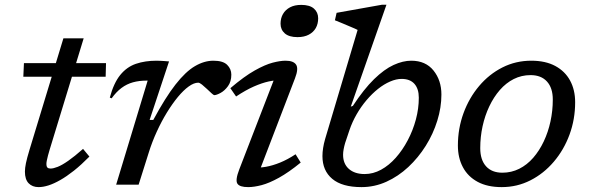

<svg xmlns="http://www.w3.org/2000/svg" viewBox="-20 -756 2414 786"><path d="M75.5 -442 78 -497.5H414L412.5 -442ZM183.5 -144Q179.5 -131 176.5 -119.5Q173.5 -108 171.8 -99.5Q170 -91 170 -85.5Q170 -74 174.2 -70Q178.5 -66 187 -66Q198.5 -66 216.2 -73Q234 -80 259.5 -97.8Q285 -115.5 320 -146.5L346 -115Q312.5 -81 282.5 -57.2Q252.5 -33.5 226.5 -18.8Q200.5 -4 178.5 3Q156.5 10 138 10Q112.5 10 97.2 -5.8Q82 -21.5 82 -53.5Q82 -67.5 86.2 -88.2Q90.5 -109 101 -143.5L239.5 -599H322.5Z M584.5 -426Q584 -426 582.2 -426Q580.5 -426 579.5 -426Q549.5 -426 524.2 -419Q499 -412 477.5 -396Q456 -380 437 -353.5L429.5 -356.5Q445.5 -416 472.2 -449Q499 -482 536.5 -494.8Q574 -507.5 620.5 -507.5Q628.5 -507.5 637 -507Q645.5 -506.5 654.2 -506Q663 -505.5 672 -504.5L592.5 -265H607.5Q657 -357 698.5 -410Q740 -463 778 -485.2Q816 -507.5 853.5 -507.5Q893 -507.5 910 -490.5Q927 -473.5 927 -450.5Q927 -422 913.2 -403.2Q899.5 -384.5 882.8 -375.5Q866 -366.5 857 -366.5Q854.5 -366.5 846 -374.2Q837.5 -382 827 -392Q816.5 -402 806.8 -409.8Q797 -417.5 791.5 -417.5Q774 -417.5 752.5 -402Q731 -386.5 708.2 -359Q685.5 -331.5 663.2 -295.2Q641 -259 621.8 -217Q602.5 -175 589 -131.5L547.5 0H455.5Z M959.5 -62.5 1111 -454.5 1129 -427Q1107.5 -428.5 1080 -422.5Q1052.5 -416.5 1019 -401.8Q985.5 -387 946.5 -361L923 -395Q980 -443.5 1022.8 -467.5Q1065.5 -491.5 1096.5 -499.5Q1127.5 -507.5 1149 -507.5Q1181.5 -507.5 1192.2 -491.2Q1203 -475 1187.5 -435L1036.5 -41.5L1019 -70.5Q1041.5 -68.5 1068.8 -73.2Q1096 -78 1126.8 -90.5Q1157.5 -103 1190 -124.5L1211 -90.5Q1162 -50.5 1122.2 -28.5Q1082.5 -6.5 1051.2 1.8Q1020 10 996 10Q961 10 951.8 -4.2Q942.5 -18.5 959.5 -62.5ZM1128.5 -659Q1128.5 -681.5 1138.5 -698.8Q1148.5 -716 1167.2 -726Q1186 -736 1213 -736Q1248 -736 1265.2 -720.8Q1282.5 -705.5 1282.5 -681Q1282.5 -658.5 1272.8 -641.2Q1263 -624 1244 -614Q1225 -604 1198 -604Q1163.5 -604 1146 -619.2Q1128.5 -634.5 1128.5 -659Z M1393 -171Q1389 -157.5 1386.8 -145.2Q1384.5 -133 1384.5 -122.5Q1384.5 -85.5 1408.2 -64.5Q1432 -43.5 1473 -43.5Q1507.5 -43.5 1540 -61.2Q1572.5 -79 1600.2 -110.2Q1628 -141.5 1649.2 -181.8Q1670.5 -222 1682.5 -266.8Q1694.5 -311.5 1694.5 -356Q1694.5 -392.5 1676.5 -412.8Q1658.5 -433 1624 -433Q1602 -433 1577 -422.2Q1552 -411.5 1527.5 -392Q1503 -372.5 1480.5 -346Q1458 -319.5 1440 -288.2Q1422 -257 1410.5 -223ZM1444 -633.5Q1434.5 -638.5 1418 -645.2Q1401.5 -652 1383.5 -659.8Q1365.5 -667.5 1351 -673L1358 -703.5L1543 -736.5H1562L1416 -319.5L1424.5 -322.5Q1469.5 -391 1511.2 -431.8Q1553 -472.5 1591.2 -490Q1629.5 -507.5 1663.5 -507.5Q1722.5 -507.5 1754.8 -467.2Q1787 -427 1787 -369Q1787 -316 1770.2 -262Q1753.5 -208 1723 -159.2Q1692.5 -110.5 1651.5 -72.2Q1610.5 -34 1561.8 -12Q1513 10 1460 10Q1380.5 10 1340.2 -23.8Q1300 -57.5 1300 -117Q1300 -133 1302.8 -150.5Q1305.5 -168 1311 -187Z M2155 -507.5Q2213 -507.5 2253 -486Q2293 -464.5 2313.8 -426.2Q2334.5 -388 2334.5 -337.5Q2334.5 -267.5 2311.5 -205Q2288.5 -142.5 2247.2 -94Q2206 -45.5 2151.5 -17.8Q2097 10 2034 10Q1975.5 10 1935.5 -11.5Q1895.5 -33 1875 -71.5Q1854.5 -110 1854.5 -160Q1854.5 -230 1877.5 -292.8Q1900.5 -355.5 1941.5 -404Q1982.5 -452.5 2037 -480Q2091.5 -507.5 2155 -507.5ZM2036.5 -49Q2073.5 -49 2105.5 -65Q2137.5 -81 2162.8 -110Q2188 -139 2206 -177Q2224 -215 2233.5 -258.8Q2243 -302.5 2243 -348.5Q2243 -396 2219.2 -422.2Q2195.5 -448.5 2152 -448.5Q2115 -448.5 2083.2 -432.5Q2051.5 -416.5 2026.2 -387.5Q2001 -358.5 1983 -320.5Q1965 -282.5 1955.5 -239Q1946 -195.5 1946 -149.5Q1946 -101.5 1969.8 -75.2Q1993.5 -49 2036.5 -49Z"/></svg>

Font: Newsreader 8pt
Style: Italic
Weight: 400
Italic angle: -17°
Version: Version 1.003